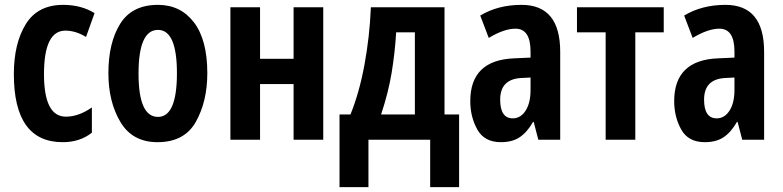

<svg xmlns="http://www.w3.org/2000/svg" viewBox="-20 -575 3221 790"><path d="M358 -29V-133Q304 -95 251 -95Q161 -95 161 -270Q161 -449 249 -449Q291 -449 334 -423L369 -521Q314 -555 240 -555Q135 -555 86 -475.5Q37 -396 37 -270Q37 10 238 10Q309 10 358 -29Z M630 -555Q523 -555 474.5 -477Q426 -399 426 -274Q426 -156 475.5 -73Q525 10 628 10Q739 10 786 -74Q833 -158 833 -274Q833 -411 778 -483Q723 -555 630 -555ZM630 -452Q708 -452 708 -274Q708 -94 630 -94Q550 -94 550 -272Q550 -452 630 -452Z M928 -545V0H1050V-229H1188V0H1310V-545H1188V-333H1050V-545Z M1687 -104H1548Q1578 -194 1591.5 -276Q1605 -358 1610 -442H1687ZM1506 -545Q1501 -424 1479.5 -308Q1458 -192 1422 -104H1377V195H1496V0H1750V195H1869V-104H1809V-545Z M2163 -205Q2163 -151 2142.5 -119.5Q2122 -88 2090 -88Q2038 -88 2038 -165Q2038 -249 2124 -254L2163 -256ZM1956 -511 1991 -419Q2054 -457 2101 -457Q2163 -457 2163 -363V-338L2096 -335Q1915 -328 1915 -159Q1915 -94 1944 -42Q1973 10 2041 10Q2088 10 2118.5 -10.5Q2149 -31 2173 -73H2176L2195 0H2285V-362Q2285 -555 2126 -555Q2029 -555 1956 -511Z M2711 -545H2354V-442H2472V0H2594V-442H2711Z M3002 -205Q3002 -151 2981.5 -119.5Q2961 -88 2929 -88Q2877 -88 2877 -165Q2877 -249 2963 -254L3002 -256ZM2795 -511 2830 -419Q2893 -457 2940 -457Q3002 -457 3002 -363V-338L2935 -335Q2754 -328 2754 -159Q2754 -94 2783 -42Q2812 10 2880 10Q2927 10 2957.5 -10.5Q2988 -31 3012 -73H3015L3034 0H3124V-362Q3124 -555 2965 -555Q2868 -555 2795 -511Z"/></svg>

Font: Noto Sans UI Condensed
Style: Bold
Weight: 700
Width: 3
Designer: Monotype Design Team
Foundry: Monotype Imaging Inc.
Version: 1.001